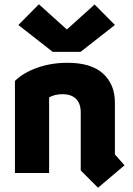

<svg xmlns="http://www.w3.org/2000/svg" viewBox="-20 -810 623 899"><path d="M439 69 358 -12V-284Q358 -325 336 -347Q314 -369 272 -369Q254 -369 238 -365Q222 -361 210 -354V0H50V-431Q88 -469 153.5 -492.5Q219 -516 296 -516Q407 -516 462.5 -465.5Q518 -415 518 -329V-87L563 -36ZM227 -567 66 -693 162 -790 293 -672 423 -789 518 -693 357 -567Z"/></svg>

Font: Braah One
Style: Regular
Weight: 400
Designer: Ashish Kumar
Foundry: Ashish Kumar
Version: Version 1.001; ttfautohint (v1.8.4.7-5d5b);gftools[0.9.29]